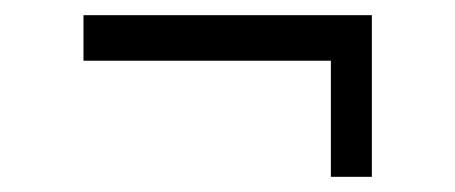

<svg xmlns="http://www.w3.org/2000/svg" viewBox="-20 -400 600 253"><path d="M90 -320V-380H470V-167H416V-320Z"/></svg>

Font: Croissant One
Style: Regular
Weight: 400
Designer: Eduardo Rodriguez Tunni
Foundry: Eduardo Rodriguez Tunni
Version: Version 1.001